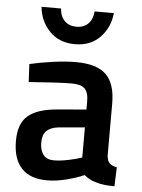

<svg xmlns="http://www.w3.org/2000/svg" viewBox="-53 -779 615 833"><g transform="rotate(5 254.0 -363.0)"><path d="M34 -148Q34 -224 74.5 -258Q115 -292 199 -299L327 -310V-346Q327 -385 310 -401Q293 -417 255 -417Q197 -417 67 -407L63 -485Q105 -495 161.5 -503Q218 -511 264 -511Q355 -511 395.5 -471.5Q436 -432 436 -346V-118Q438 -96 448 -86Q458 -76 480 -72L477 11Q424 11 396 1Q368 -6 344 -26Q313 -12 268 -0.5Q223 11 183 11Q109 11 71.5 -29.5Q34 -70 34 -148ZM327 -101V-232L212 -222Q178 -218 161 -201Q144 -184 144 -151Q144 -117 159 -97.5Q174 -78 205 -78Q232 -78 266.5 -85Q301 -92 327 -101ZM94 -737H179Q181 -703 200.5 -683.5Q220 -664 252 -664Q285 -664 304 -684Q323 -704 325 -737H409Q403 -674 361.5 -631Q320 -588 252 -588Q184 -588 142 -631Q100 -674 94 -737Z"/></g></svg>

Font: Cairo SemiBold
Style: Regular
Weight: 600
Designer: Mohamed Gaber, Accademia di Belle Arti di Urbino and others
Foundry: Kief Type Foundry, Accademia di Belle Arti di Urbino and others
Version: Version 3.011